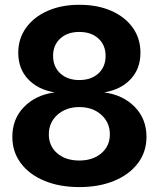

<svg xmlns="http://www.w3.org/2000/svg" viewBox="-20 -759 654 791"><path d="M306.6 11.7Q224.6 11.7 162.4 -14.4Q100.1 -40.5 65.4 -87.2Q30.8 -133.8 30.8 -195.3Q30.8 -269 78.9 -318.4Q127 -367.7 205.1 -378.4Q136.7 -389.6 95.9 -432.6Q55.2 -475.6 55.2 -542Q55.2 -599.6 87.2 -644.3Q119.1 -689 176 -714.1Q232.9 -739.3 306.6 -739.3Q381.8 -739.3 438.5 -714.4Q495.1 -689.5 526.9 -645Q558.6 -600.6 558.6 -542Q558.6 -475.6 518.1 -432.6Q477.5 -389.6 409.2 -378.4Q487.3 -367.7 535.4 -318.4Q583.5 -269 583.5 -195.3Q583.5 -133.8 548.6 -87.2Q513.7 -40.5 451.4 -14.4Q389.2 11.7 306.6 11.7ZM306.6 -97.7Q362.8 -97.7 397.7 -127.7Q432.6 -157.7 432.6 -205.6Q432.6 -254.4 397.2 -286.1Q361.8 -317.9 306.6 -317.9Q252 -317.9 216.6 -286.1Q181.2 -254.4 181.2 -205.6Q181.2 -157.2 215.8 -127.4Q250.5 -97.7 306.6 -97.7ZM306.6 -429.2Q355.5 -429.2 385.3 -456.3Q415 -483.4 415 -528.8Q415 -573.2 385.5 -600.3Q356 -627.4 306.6 -627.4Q257.8 -627.4 228.3 -600.3Q198.7 -573.2 198.7 -528.8Q198.7 -483.9 228.5 -456.5Q258.3 -429.2 306.6 -429.2Z"/></svg>

Font: Inter Display
Style: Bold
Weight: 700
Designer: Rasmus Andersson
Foundry: rsms
Version: Version 4.001;git-9221beed3